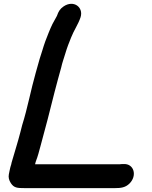

<svg xmlns="http://www.w3.org/2000/svg" viewBox="-20 -777 785 990"><path d="M616.2 69H608.2C604.8 69.7 601 70 597 70H161L162.2 64C162.9 60.7 163.9 57.3 165.2 54C174.5 30.9 181.8 2.4 188.6 -23C213.1 -113.4 238.6 -208.5 261.4 -302.5C271.6 -344.8 285.7 -391.1 295.6 -429C300.5 -453.2 310.4 -478.4 317.4 -503C325.5 -530.6 336 -557.6 346.4 -583C360.8 -620.3 383.6 -651.8 395.4 -688C411.8 -739.4 360.1 -779.1 308 -744C289.1 -731.2 281.2 -717.2 273.9 -696C273.7 -694.7 272.6 -692.7 270.8 -690C265.6 -680.7 258.8 -668.3 250.4 -653C235.7 -622.4 225.9 -595.6 213.6 -564C202.8 -534.6 194.8 -503.1 184.6 -474C176.1 -445.2 172.5 -429.6 164.3 -402C139.4 -315.4 122 -219.2 94.4 -132L85.2 -96C71.4 -42 54.2 10.5 39.6 62L38 70C34.8 79.3 32 90 29.6 102L25.6 122C22.6 137.3 26.1 152.5 36.1 167.5C52.1 191.5 67.8 193 107.5 193H572.5C603.7 193 626.2 189.8 646.5 170.5C689.7 129.2 670.6 64.7 616.2 69Z"/></svg>

Font: Smoothie
Style: It
Weight: 400
Foundry: Cannot Into Space Fonts
Version: Version 0.8